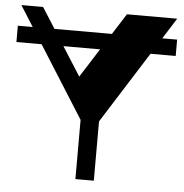

<svg xmlns="http://www.w3.org/2000/svg" viewBox="-52 -780 796 831"><g transform="rotate(5 346.0 -365.0)"><path d="M0 -568.7V-639.7H692V-568.7ZM322.7 -231 7.5 -730H101.7L296.2 -424H271.5L466 -730H684.5L369.2 -231ZM306 0V-324.8H386V0Z"/></g></svg>

Font: Savate ExtraLight
Style: Regular
Weight: 200
Designer: Max Esnée
Foundry: Plomb Type
Version: Version 2.000